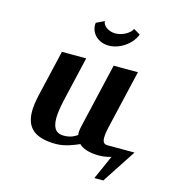

<svg xmlns="http://www.w3.org/2000/svg" viewBox="-113 -737 862 954"><g transform="rotate(15 318.0 -259.5)"><path d="M515 0C515 0 488 10 453 10C402 10 368 -2 349 -21C326 -11 279 10 232 10C123 10 75 -31 75 -117C75 -141 79 -169 86 -200L142 -440H267L214 -212C205 -171 200 -140 200 -115C200 -56 225 -40 258 -40C292 -40 312 -51 327 -62C327 -66 326 -71 326 -75C326 -84 328 -94 330 -104L408 -440H533L462 -135C457 -113 455 -98 455 -82C455 -60 463 -50 481 -50H620L506 124H460ZM374 -597C338 -597 309 -620 309 -641V-643L267 -623C267 -620 266 -616 266 -613C266 -567 304 -530 358 -530C416 -530 475 -573 493 -623L459 -643C451 -621 411 -597 374 -597Z"/></g></svg>

Font: Pfennig
Style: BoldItalic
Weight: 700
Italic angle: -13°
Version: Version 20100423